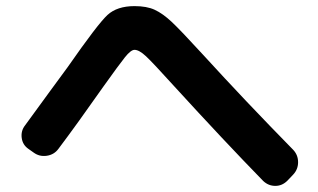

<svg xmlns="http://www.w3.org/2000/svg" viewBox="-20 -663 1040 628"><path d="M73 -176Q54 -189 51 -212Q48 -235 62 -253Q90 -291 143 -364Q196 -437 201 -443Q300 -585 331.5 -614Q363 -643 420 -643Q460 -643 486 -631Q512 -619 541 -592Q570 -565 646 -482Q782 -333 939 -173Q955 -156 955 -132.5Q955 -109 939 -92L920 -72Q903 -55 880.5 -55Q858 -55 841 -71Q715 -200 546 -385Q480 -458 457.5 -479Q435 -500 420 -500Q408 -500 388.5 -475.5Q369 -451 319 -381Q232 -257 171 -176Q157 -157 133 -153.5Q109 -150 90 -164Z"/></svg>

Font: Rounded Mplus 1c Bold
Style: Bold
Weight: 700
Version: Version 1.059.20150529